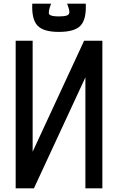

<svg xmlns="http://www.w3.org/2000/svg" viewBox="-20 -1021 640 1041"><path d="M65 0V-800H157V0H65L436 -800H535V0H443V-800H535L164 0ZM299 -848Q215 -848 183 -882.5Q151 -917 155 -1001H257Q240 -957 246.5 -944.5Q253 -932 299 -932Q331 -932 344 -937.5Q357 -943 356 -958Q355 -973 344 -1001H445Q449 -917 417 -882.5Q385 -848 299 -848Z"/></svg>

Font: Victor Mono SemiBold
Style: Regular
Weight: 600
Monospace: yes
Designer: Rune Bjørnerås
Version: Version 1.561;gftools[0.9.30]